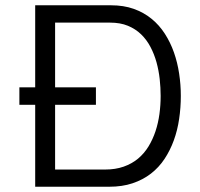

<svg xmlns="http://www.w3.org/2000/svg" viewBox="-20 -710 762 730"><path d="M113.8 -689.9V-377.9H53.7V-311.5H113.8V0H395Q444.8 0 484.1 -13.2Q523.4 -26.4 553.7 -49.8Q584 -73.2 605.5 -105.7Q627 -138.2 640.9 -176.5Q654.8 -214.8 661.1 -257.8Q667.5 -300.8 667.5 -345.2Q667.5 -388.2 661.1 -430.2Q654.8 -472.2 641.4 -510.5Q627.9 -548.8 606.9 -581.5Q585.9 -614.3 556.4 -638.4Q526.9 -662.6 488.5 -676.3Q450.2 -689.9 402.3 -689.9ZM189.5 -65.4V-311.5H344.7V-377.9H189.5V-624H398.4Q437 -624 466.1 -612.1Q495.1 -600.1 516.4 -579.6Q537.6 -559.1 552 -531.7Q566.4 -504.4 575 -473.4Q583.5 -442.4 587.2 -409.4Q590.8 -376.5 590.8 -345.2Q590.8 -310.5 586.2 -276.4Q581.5 -242.2 571.3 -211.2Q561 -180.2 544.7 -153.3Q528.3 -126.5 504.9 -106.9Q481.4 -87.4 450.2 -76.4Q418.9 -65.4 379.4 -65.4Z"/></svg>

Font: Saysettha
Style: Regular
Weight: 400
Designer: John M. Durdin
Foundry: Lao Script for Windows
Version: Version 2.201